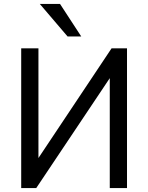

<svg xmlns="http://www.w3.org/2000/svg" viewBox="-20 -949 747 969"><path d="M87 0V-705H174V-126H157L543 -705H621V0H534V-580H551L163 0ZM321 -765 181 -929H283L390 -765Z"/></svg>

Font: Nunito Sans 10pt SemiCondensed Medium
Style: Regular
Weight: 500
Width: 4
Designer: Vernon Adams
Foundry: Vernon Adams
Version: Version 3.101;gftools[0.9.27]